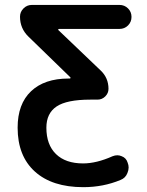

<svg xmlns="http://www.w3.org/2000/svg" viewBox="-20 -774 599 782"><path d="M466.8 -753.9Q487.3 -753.9 501.5 -739.7Q515.6 -725.6 515.6 -705.1Q515.6 -684.6 501.5 -670.4Q487.3 -656.2 466.8 -656.2H220.7Q217.8 -656.2 217.3 -654.3Q216.8 -652.3 217.8 -651.4L389.6 -487.3Q421.9 -457 421.9 -412.1Q421.9 -394.5 408.7 -381.3Q395.5 -368.2 377 -368.2H347.7Q252 -368.2 210.4 -340.3Q168.9 -312.5 168.9 -253.9Q168.9 -184.6 208 -146.5Q247.1 -108.4 318.4 -108.4Q373 -108.4 438.5 -137.7Q448.2 -141.6 458 -141.6Q466.8 -141.6 475.6 -137.7Q494.1 -130.9 500 -111.3Q503.9 -101.6 503.9 -91.8Q503.9 -81.1 499 -69.3Q491.2 -48.8 470.7 -41Q400.4 -11.7 319.3 -11.7Q192.4 -11.7 122.1 -75.2Q51.8 -138.7 51.8 -253.9Q51.8 -350.6 106.4 -402.3Q161.1 -454.1 258.8 -454.1H263.7Q266.6 -454.1 267.1 -456.1Q267.6 -458 266.6 -459L95.7 -625Q61.5 -658.2 61.5 -706.1Q61.5 -725.6 75.7 -739.7Q89.8 -753.9 109.4 -753.9Z"/></svg>

Font: Gen Jyuu Gothic P Medium
Style: Regular
Weight: 500
Designer: [Source Han Sans]
Ryoko NISHIZUKA  (kana & ideographs); Paul D. Hunt (Latin, Greek & Cyrillic); Wenlong ZHANG  (bopomofo
Version: Version 1.002.20150607